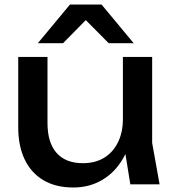

<svg xmlns="http://www.w3.org/2000/svg" viewBox="-20 -819 772 853"><path d="M306 14Q228 14 173.5 -18Q119 -50 90 -110Q61 -170 61 -253V-566H191V-273Q191 -185 231.5 -139.5Q272 -94 348 -94Q403 -94 442.5 -118Q482 -142 504 -186.5Q526 -231 526 -290L571 -265Q563 -178 527 -115.5Q491 -53 434 -19.5Q377 14 306 14ZM559 0 526 -204V-566H656V-184L689 0ZM291 -799H431L574 -627H463L333 -758H389L260 -627H148Z"/></svg>

Font: Unbounded
Style: Regular
Weight: 400
Designer: Luke Prowse, Jean-Baptiste Morizot, Fátima Lázaro, Florian Runge
Foundry: NaN
Version: Version 1.701;gftools[0.9.28.dev5+ged2979d]